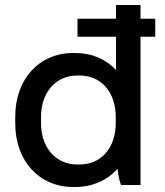

<svg xmlns="http://www.w3.org/2000/svg" viewBox="-20 -740 659 768"><path d="M273 8H281C350 8 409 -19 450 -65C452 -42 458 -16 464 0H542V-593H601V-665H542V-720H444V-665H290V-593H444V-460C404 -503 348 -528 281 -528H273C136 -528 41 -423 41 -274V-246C41 -97 136 8 273 8ZM290 -82C203 -82 144 -149 144 -248V-272C144 -371 203 -438 290 -438H298C385 -438 443 -371 443 -272V-248C443 -150 386 -82 298 -82Z"/></svg>

Font: Fixel Text Medium
Style: Regular
Weight: 500
Width: 4
Designer: AlfaBravo + MacPaw
Foundry: Kyrylo Tkachov, Marchela Mozhyna, Serhii Makarenko, Maria Weinstein, Zakhar Kryvoshyya
Version: Version 1.211